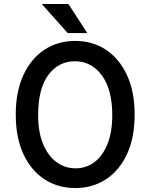

<svg xmlns="http://www.w3.org/2000/svg" viewBox="-20 -945 764 975"><path d="M663.7 -363.3Q663.7 -246.4 625.2 -163Q586.6 -79.5 518.6 -34.8Q450.6 9.9 362.2 9.9Q273.4 9.9 205.4 -34.8Q137.4 -79.5 98.7 -163Q60 -246.4 60 -363.3Q60 -479.4 98.5 -563.2Q137.1 -647 205.3 -692.1Q273.4 -737.2 361.9 -737.2Q450.3 -737.2 518.3 -692.1Q586.3 -647 625 -563.2Q663.7 -479.4 663.7 -363.3ZM550.1 -360.8Q550.1 -490.1 497.3 -562Q444.6 -633.9 360.1 -633.9Q277.7 -633.9 225.7 -564.8Q173.7 -495.7 173.7 -360.8Q173.7 -273.8 198.9 -213.4Q224.1 -153.1 267.2 -121.6Q310.4 -90.2 364 -90.2Q417.6 -90.2 459.5 -121.6Q501.4 -153.1 525.7 -213.4Q550.1 -273.8 550.1 -360.8ZM327.4 -924.7 423.3 -777H323.9L192.1 -924.7Z"/></svg>

Font: Interface Medium
Style: Regular
Weight: 500
Designer: Rasmus Andersson
Foundry: rsms
Version: Version 1.8